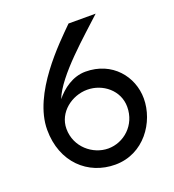

<svg xmlns="http://www.w3.org/2000/svg" viewBox="-124 -751 785 864"><g transform="rotate(-20 268.5 -319.5)"><path d="M277.3 -345.7C351.6 -345.7 420.9 -291 420.9 -211.9C420.9 -124 351.6 -64.5 277.3 -64.5C204.1 -64.5 129.9 -124 129.9 -211.9C129.9 -291 204.1 -345.7 277.3 -345.7ZM300.8 -654.3C233.4 -586.9 46.9 -411.1 46.9 -237.3C46.9 -81.1 152.3 14.6 282.2 14.6C419.9 14.6 503.9 -109.4 503.9 -221.7C503.9 -327.1 425.8 -424.8 297.9 -424.8C236.3 -424.8 185.5 -385.7 153.3 -345.7C191.4 -445.3 351.6 -580.1 430.7 -654.3Z"/></g></svg>

Font: Sen-gleads
Style: Regular
Weight: 400
Designer: Kosal Sen, Philatype
Foundry: Philatype
Version: Version 1.004; ttfautohint (v1.8.3)